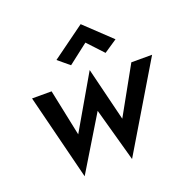

<svg xmlns="http://www.w3.org/2000/svg" viewBox="-137 -879 1021 1043"><g transform="rotate(-20 373.5 -357.0)"><path d="M429 -646 513 -556 589 -607 439 -749 249 -611 314 -557ZM53 -460 177 35 365 -275 451 35 747 -460H627L476 -189L400 -498L222 -191L166 -460Z"/></g></svg>

Font: Jost Medium
Style: Italic
Weight: 500
Italic angle: -5°
Version: Version 3.710